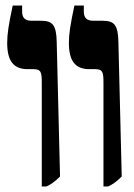

<svg xmlns="http://www.w3.org/2000/svg" viewBox="-20 -667 486 694"><path d="M354 7H371C386 0 400 -9 420 -29L408 -514C407 -577 393 -592 351 -592H318C295 -592 283 -601 283 -625V-647H249C234 -578 229 -543 229 -512C229 -448 251 -417 303 -417H324C352 -417 354 -405 354 -367ZM131 7H148C163 0 177 -9 197 -29L185 -514C184 -577 170 -592 128 -592H95C72 -592 60 -601 60 -625V-647H26C11 -578 6 -543 6 -512C6 -448 28 -417 80 -417H101C129 -417 131 -405 131 -367Z"/></svg>

Font: Noto Serif Hebrew ExtraCondensed Black
Style: Regular
Weight: 900
Width: 2
Designer: Monotype Design Team
Foundry: Monotype Imaging Inc.
Version: Version 2.004